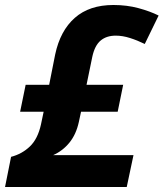

<svg xmlns="http://www.w3.org/2000/svg" viewBox="-26 -745 652 765"><path d="M-5.9 0 18.1 -120.1Q61.5 -131.3 93 -161.4Q124.5 -191.4 137.2 -249L147.9 -299.8H54.2L76.2 -407.2H169.9L193.8 -527.8Q213.9 -622.6 272 -673.8Q330.1 -725.1 425.8 -725.1Q479.5 -725.1 525.6 -712.6Q571.8 -700.2 606 -683.1L550.8 -569.8Q522 -584 492.2 -593.5Q462.4 -603 435.1 -603Q398.4 -603 375 -583.5Q351.6 -564 341.8 -519L318.8 -407.2H464.8L442.9 -299.8H296.9L288.1 -258.8Q277.3 -209.5 250.7 -176.8Q224.1 -144 186 -127H505.9L479 0Z"/></svg>

Font: Open Sans
Style: Bold Italic
Weight: 700
Italic angle: -12°
Designer: Monotype Design Team
Foundry: Monotype Imaging Inc.
Version: Version 3.003; ttfautohint (v1.8.4)